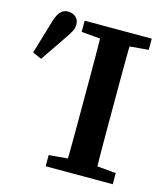

<svg xmlns="http://www.w3.org/2000/svg" viewBox="-112 -765 735 846"><g transform="rotate(15 255.5 -342.0)"><path d="M-8 -470 39 -628Q49 -659 62.5 -671.5Q76 -684 94 -684Q116 -684 130 -671.5Q144 -659 144 -638Q144 -621 137 -608Q130 -595 116 -574L33 -452ZM175 0V-51L311 -63H344L481 -51V0ZM260 0Q261 -51 261.5 -102Q262 -153 262 -205Q262 -257 262 -309V-355Q262 -407 262 -458.5Q262 -510 261.5 -561.5Q261 -613 260 -664H396Q395 -614 394.5 -562.5Q394 -511 394 -459.5Q394 -408 394 -355V-309Q394 -258 394 -206Q394 -154 394.5 -103Q395 -52 396 0ZM175 -613V-664H481V-613L344 -601H311Z"/></g></svg>

Font: Source Serif 4 18pt SemiBold
Style: Regular
Weight: 600
Designer: Frank Grießhammer
Foundry: Adobe Systems Incorporated
Version: Version 4.004;hotconv 1.0.116;makeotfexe 2.5.65601